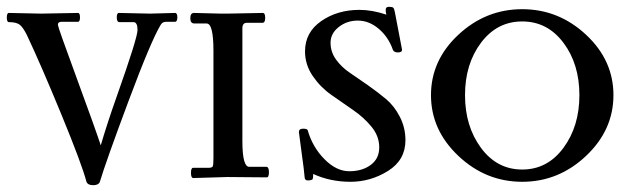

<svg xmlns="http://www.w3.org/2000/svg" viewBox="-20 -521 1860 564"><path d="M421 -481 494 -483Q501 -483 501 -470Q501 -457 494 -457H468Q457 -457 452 -448Q424 -402 357.5 -224Q291 -46 273 14Q269 23 253.5 23Q238 23 234 13Q221 -37 161 -183Q101 -329 59 -418Q47 -442 37 -449Q27 -456 6 -456Q0 -456 0 -469.5Q0 -483 6 -483L101 -481Q101 -481 209 -483Q215 -483 215 -470Q215 -457 209 -457H161Q150 -457 150 -448Q150 -442 205.5 -291Q261 -140 276 -94Q294 -156 323 -238Q384 -410 384 -433Q384 -456 372 -456H331Q323 -456 323 -469.5Q323 -483 329 -483Z M550 -483 629 -481Q640 -481 648 -481L752 -483Q759 -483 759 -468.5Q759 -454 751 -454H705Q692 -454 692 -438V-107Q692 -31 712 -31H762Q770 -31 770 -15.5Q770 0 764 0L648 -1L548 2Q541 2 541 -13Q541 -28 547 -28H592Q603 -28 605 -32.5Q607 -37 607 -57V-372Q607 -452 587 -452H551Q539 -452 539 -467.5Q539 -483 550 -483Z M1140 -485 1161 -375Q1161 -367 1149 -367Q1137 -367 1134 -375Q1121 -412 1093 -436Q1065 -460 1032.5 -460.5Q1000 -461 975.5 -442Q951 -423 951 -395.5Q951 -368 967.5 -345.5Q984 -323 1008 -307Q1032 -291 1061 -270.5Q1090 -250 1114 -230Q1138 -210 1154.5 -178Q1171 -146 1171 -109Q1171 -51 1120 -19Q1069 13 1009.5 13Q950 13 900 -10Q900 2 898.5 5Q897 8 888 9H884Q876 9 875 1Q873 -23 867 -65Q861 -107 858 -133Q858 -143 870.5 -143Q883 -143 884 -138Q898 -89 933 -53.5Q968 -18 1006 -18Q1044 -18 1069 -36.5Q1094 -55 1094 -88Q1094 -121 1071.5 -148.5Q1049 -176 1017 -198Q985 -220 953 -242.5Q921 -265 898.5 -298Q876 -331 876 -370Q876 -426 923.5 -459Q971 -492 1036 -492Q1073 -492 1115 -478Q1113 -484 1113 -492.5Q1113 -501 1122.5 -501Q1132 -501 1135 -498.5Q1138 -496 1140 -485Z M1326.5 -419Q1407 -494 1514 -494Q1621 -494 1701.5 -419Q1782 -344 1782 -241.5Q1782 -139 1701.5 -63Q1621 13 1514 13Q1407 13 1326.5 -63Q1246 -139 1246 -241.5Q1246 -344 1326.5 -419ZM1635 -395.5Q1588 -458 1514 -458Q1440 -458 1393 -395.5Q1346 -333 1346 -241.5Q1346 -150 1393 -86.5Q1440 -23 1514 -23Q1588 -23 1635 -86.5Q1682 -150 1682 -241.5Q1682 -333 1635 -395.5Z"/></svg>

Font: Sedan SC
Style: Regular
Weight: 400
Designer: Sebastian Salazar
Foundry: Sebastian Salazar
Version: Version 1.001